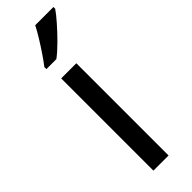

<svg xmlns="http://www.w3.org/2000/svg" viewBox="-260 -778 789 789"><g transform="rotate(-45 135.0 -383.0)"><path d="M173 0H85V-536H173ZM270 -766V-756Q258 -738 233 -709.5Q208 -681 179.5 -652.5Q151 -624 127 -606H69V-618Q84 -637 101.5 -663Q119 -689 136 -716.5Q153 -744 164 -766Z"/></g></svg>

Font: Noto IKEA Latin
Style: Regular
Weight: 400
Designer: Monotype Design Team
Foundry: Monotype Imaging Inc.
Version: Version 1.0